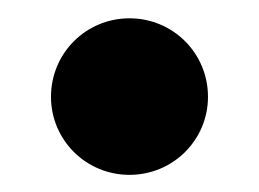

<svg xmlns="http://www.w3.org/2000/svg" viewBox="-20 -187 290 215"><path d="M125 8.8C173.8 8.8 212.9 -30.3 212.9 -78.6C212.9 -127.4 173.8 -166.5 125 -166.5C76.2 -166.5 37.1 -127.4 37.1 -78.6C37.1 -30.3 76.2 8.8 125 8.8Z"/></svg>

Font: Raveo Display
Style: Bold
Weight: 700
Designer: Jakub Foglar, Rasmus Andersson (Inter)
Foundry: Jakubfoglar.com
Version: Version 1.100;Glyphs 3.2.3 (3260)